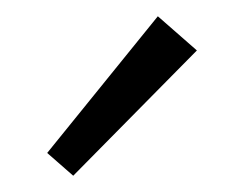

<svg xmlns="http://www.w3.org/2000/svg" viewBox="-20 -716 308 236"><path d="M70 -500 38 -528 174 -696 222 -654Z"/></svg>

Font: EauTestSC
Style: Regular
Weight: 400
Designer: Christian Thalmann (Catharsis Fonts)
Version: Version 0.001;PS 000.001;hotconv 1.0.88;makeotf.lib2.5.64775